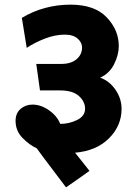

<svg xmlns="http://www.w3.org/2000/svg" viewBox="-20 -719 597 826"><path d="M491 -521Q491 -483 471 -443Q451 -403 411 -385Q452 -370 477.5 -332Q503 -294 503 -251Q503 -178 449 -124Q395 -70 303 -62Q319 -42 334.5 -22.5Q350 -3 365 16Q340 34 314.5 52Q289 70 264 87Q233 45 201 3.5Q169 -38 138 -81Q107 -95 77 -125.5Q47 -156 47 -199Q47 -232 68.5 -250.5Q90 -269 120 -269Q156 -269 191 -244.5Q226 -220 239 -186Q278 -186 312 -203Q346 -220 346 -251Q346 -282 319.5 -306Q293 -330 238 -330H152Q148 -358 144 -387Q140 -416 136 -444H244Q285 -444 309 -464Q333 -484 333 -515Q333 -536 314 -553Q295 -570 258 -570Q217 -570 172 -552.5Q127 -535 95 -513L74 -642Q120 -670 173 -684.5Q226 -699 283 -699Q387 -699 439 -644.5Q491 -590 491 -521Z"/></svg>

Font: Palanquin Dark Medium
Style: Regular
Weight: 500
Designer: Pria Ravichandran
Version: Version 1.001